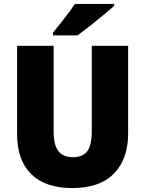

<svg xmlns="http://www.w3.org/2000/svg" viewBox="-20 -947 738 977"><path d="M632 -269Q632 -138 560 -64Q488 10 347 10Q211 10 139 -61Q67 -132 67 -265V-714H253V-278Q253 -208 277.5 -177.5Q302 -147 350 -147Q401 -147 424 -177.5Q447 -208 447 -279V-714H632ZM561 -917Q541 -899 507 -871Q473 -843 437 -814.5Q401 -786 374 -767H250V-781Q275 -813 307.5 -853.5Q340 -894 361 -927H561Z"/></svg>

Font: Noto Sans Bengali SemiCondensed Black
Style: Regular
Weight: 900
Width: 4
Designer: Joana Ranito - Universal Thirst; Jelle Bosma - Monotype Design Team
Foundry: Universal Thirst ehf.
Version: Version 3.000; ttfautohint (v1.8.4.7-5d5b)